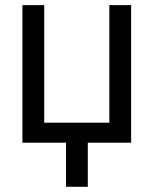

<svg xmlns="http://www.w3.org/2000/svg" viewBox="-20 -550 593 740"><path d="M485.4 0H318.4V169.9H234.4V0H66.4V-530.3H150.4V-77.1H401.4V-530.3H485.4Z"/></svg>

Font: Pretendard GOV
Style: Regular
Weight: 400
Designer: Base glyphs from Inter by Rasmus Andersson; Hangeul glyphs from Noto Sans CJK(Source Han Sans) by Jang Soo-young and Kan
Foundry: Kil Hyung-jin
Version: Version 1.309